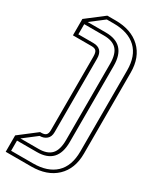

<svg xmlns="http://www.w3.org/2000/svg" viewBox="-206 -785 739 914"><g transform="rotate(30 163.5 -328.5)"><path d="M0 73V-17L95 -90H102Q119 -90 127 -97.5Q135 -105 135 -124V-527Q135 -551 127.5 -559Q120 -567 102 -567H0V-657L95 -730H140Q227 -730 277 -682.5Q327 -635 327 -551V-106Q327 -22 277 25.5Q227 73 140 73ZM129 0H20V56H140Q220 56 263.5 15Q307 -26 307 -106V-551Q307 -631 263.5 -672Q220 -713 140 -713H102L29 -657H129Q241 -657 241 -538V-119Q241 0 129 0ZM102 -73 29 -17H129Q176 -17 198.5 -41Q221 -65 221 -119V-538Q221 -592 198.5 -616Q176 -640 129 -640H20V-584H102Q155 -584 155 -528V-124Q155 -99 140 -86Q125 -73 102 -73Z"/></g></svg>

Font: Imposible
Style: Regular
Weight: 400
Designer: Rodrigo Fuenzalida
Foundry: fragTYPE
Version: Version 1.000